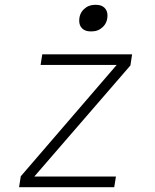

<svg xmlns="http://www.w3.org/2000/svg" viewBox="-20 -775 640 795"><path d="M453 0H59L66 -45L463 -506H148L155 -550H527L520 -504L122 -44H460ZM355 -645Q333 -645 320.5 -657Q308 -669 308 -689Q308 -718 327 -736.5Q346 -755 373 -755H378Q400 -755 412.5 -743Q425 -731 425 -711Q425 -682 406 -663.5Q387 -645 360 -645Z"/></svg>

Font: JetBrains Mono Extra Light
Style: Italic
Weight: 200
Italic angle: -9°
Monospace: yes
Designer: Philipp Nurullin, Konstantin Bulenkov
Foundry: JetBrains
Version: 2.002